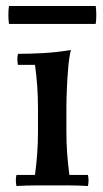

<svg xmlns="http://www.w3.org/2000/svg" viewBox="-20 -620 343 642"><path d="M274 -35Q278 -17 274 2Q240 0 212 0Q184 0 155 0Q126 0 98 0Q70 0 35 2Q31 -17 35 -35H97Q102 -73 104.5 -108Q107 -143 107 -180V-260Q107 -332 97 -403H40Q36 -422 40 -440Q79 -440 125 -442.5Q171 -445 217 -453Q211 -428 208 -392.5Q205 -357 203.5 -321Q202 -285 202 -260V-180Q202 -143 204.5 -108Q207 -73 212 -35ZM300 -540H10Q8 -553 8 -570Q8 -587 10 -600H300Q302 -587 302 -570Q302 -553 300 -540Z"/></svg>

Font: Poltawski Nowy
Style: Regular
Weight: 400
Designer: Adam Pótawski, Mateusz Machalski, Borys Kosmynka, Ania Wieluska
Foundry: Capitalics.wtf
Version: Version 1.001;gftools[0.9.25]